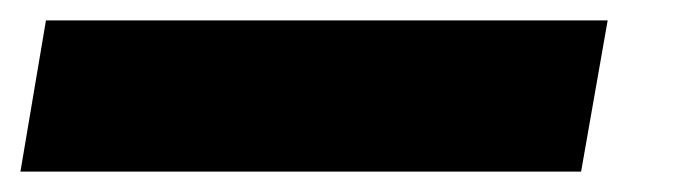

<svg xmlns="http://www.w3.org/2000/svg" viewBox="-95 31 666 188"><path d="M-75 199 -50 51H500L474 199Z"/></svg>

Font: Georama ExtraCondensed ExtraBold
Style: Italic
Weight: 800
Width: 2
Italic angle: -9°
Designer: Jean-Baptiste Levee
Foundry: Production Type
Version: Version 1.000